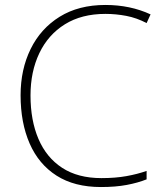

<svg xmlns="http://www.w3.org/2000/svg" viewBox="-20 -810 658 774"><path d="M405 -754Q309 -754 241.5 -712Q174 -670 138.5 -595.5Q103 -521 103 -425Q103 -325 135 -250Q167 -175 230.5 -133.5Q294 -92 389 -92Q445 -92 489.5 -100Q534 -108 571 -121V-87Q536 -73 491 -64.5Q446 -56 387 -56Q280 -56 208 -102Q136 -148 99.5 -231.5Q63 -315 63 -426Q63 -530 103.5 -612.5Q144 -695 220.5 -742.5Q297 -790 405 -790Q505 -790 587 -752L571 -717Q531 -738 489 -746Q447 -754 405 -754Z"/></svg>

Font: Noto Sans Malayalam UI ExtraLight
Style: Regular
Weight: 200
Designer: Jelle Bosma - Monotype Design Team
Foundry: Monotype Imaging Inc.
Version: Version 2.104; ttfautohint (v1.8.4.7-5d5b)